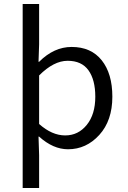

<svg xmlns="http://www.w3.org/2000/svg" viewBox="-20 -732 640 957"><path d="M93 205V-712H175V-511L172 -424H175Q249 -498 337 -498Q434 -498 487 -431.5Q540 -365 540 -250Q540 -131 475 -59.5Q410 12 319 12Q245 12 175 -51H172L175 41V205ZM305 -57Q370 -57 412.5 -109.5Q455 -162 455 -250Q455 -334 421 -381.5Q387 -429 317 -429Q248 -429 175 -356V-114Q239 -57 305 -57Z"/></svg>

Font: TypoPRO Source Code Pro
Style: Regular
Weight: 400
Monospace: yes
Designer: Paul D. Hunt, Teo Tuominen
Foundry: Adobe Systems Incorporated
Version: Version 2.010;PS 1.0;hotconv 1.0.84;makeotf.lib2.5.63406